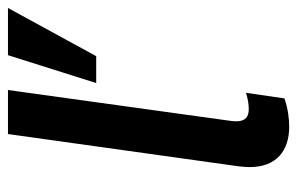

<svg xmlns="http://www.w3.org/2000/svg" viewBox="-152 -585 746 482"><g transform="rotate(-90 221.0 -344.0)"><path d="M144 9C162 9 188 6.5 215 -3L229 -99.5C215 -95 201 -92.5 188 -92.5C169.5 -92.5 157.5 -100.5 157.5 -123.5C157.5 -129 158 -137 159.5 -145L236 -697H125.5L44.5 -118C43.5 -108 42.5 -99 42.5 -90.5C42.5 -23 83.5 9 144 9ZM253.5 -475.5H321L442 -697H323.5Z"/></g></svg>

Font: HK Grotesk SemiBold
Style: Italic
Weight: 600
Italic angle: -16°
Designer: Alfredo Marco Pradil
Foundry: Hanken Design Co.
Version: Version 3.001;FEAKit 1.0